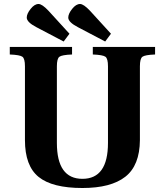

<svg xmlns="http://www.w3.org/2000/svg" viewBox="-20 -927 826 962"><path d="M114 -839Q114 -858 133.5 -882.5Q153 -907 173 -907Q191 -907 223 -873L328 -758L299 -719L162 -791Q114 -816 114 -839ZM322 -839Q322 -858 341.5 -882.5Q361 -907 381 -907Q399 -907 431 -873L536 -758L507 -719L370 -791Q322 -816 322 -839ZM29 -654V-692H341V-654Q290 -652 277.5 -642.5Q265 -633 265 -595V-211Q265 -31 393 -31Q521 -31 521 -211V-595Q521 -633 508.5 -642.5Q496 -652 445 -654V-692H757V-654Q706 -652 693.5 -642.5Q681 -633 681 -595V-225Q680 -98 608 -41.5Q536 15 393 15Q242 15 173.5 -40.5Q105 -96 105 -225V-595Q105 -633 92.5 -642.5Q80 -652 29 -654Z"/></svg>

Font: Heuristica
Style: Bold
Weight: 700
Version: Version 1.0.2